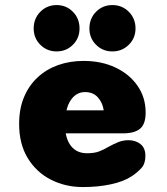

<svg xmlns="http://www.w3.org/2000/svg" viewBox="-20 -728 659 758"><path d="M307.5 10.5Q238 10.5 180.8 -18.8Q123.5 -48 89.5 -103.8Q55.5 -159.5 55.5 -239Q55.5 -298.5 74.8 -344.5Q94 -390.5 128.5 -422.5Q163 -454.5 209.2 -471Q255.5 -487.5 310 -487.5Q381 -487.5 436.2 -461.2Q491.5 -435 523.2 -389Q555 -343 555 -283.5Q555 -238.5 533.2 -220Q511.5 -201.5 464.5 -201.5H239.5Q244 -177 254.8 -159.5Q265.5 -142 282.8 -132.5Q300 -123 323 -123Q352.5 -123 370.8 -130Q389 -137 405 -146.5Q425.5 -158 445.2 -166.2Q465 -174.5 487 -174.5Q515.5 -174.5 534.8 -159Q554 -143.5 554 -112.5Q554 -82 538.5 -64.8Q523 -47.5 500.5 -32.5Q469 -11.5 418.2 -0.5Q367.5 10.5 307.5 10.5ZM242.5 -292.5H389.5Q385 -323 366.2 -343.8Q347.5 -364.5 315.5 -364.5Q297.5 -364.5 283 -355.8Q268.5 -347 258.2 -331Q248 -315 242.5 -292.5ZM203.5 -525Q165.5 -525 139.2 -551.2Q113 -577.5 113 -615.5Q113 -655 139.2 -681.5Q165.5 -708 203.5 -708Q241.5 -708 267.8 -681.5Q294 -655 294 -615.5Q294 -577.5 267.8 -551.2Q241.5 -525 203.5 -525ZM423.5 -525Q385.5 -525 359.2 -551.2Q333 -577.5 333 -615.5Q333 -655 359.2 -681.5Q385.5 -708 423.5 -708Q462 -708 488.5 -681.5Q515 -655 515 -615.5Q515 -577.5 488.5 -551.2Q462 -525 423.5 -525Z"/></svg>

Font: Sono ExtraLight Monospace ExtraBold
Style: Regular
Weight: 800
Version: Version 2.112